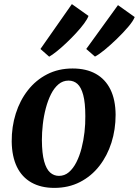

<svg xmlns="http://www.w3.org/2000/svg" viewBox="-20 -902 676 935"><path d="M333.5 -568.5Q400 -568.5 446.5 -542.5Q493 -516.5 517.8 -466.2Q542.5 -416 543 -343Q543 -271.5 522.8 -207.5Q502.5 -143.5 463.8 -93.8Q425 -44 369.5 -15.5Q314 13 244.5 13Q179.5 13 133 -13.2Q86.5 -39.5 62.2 -89.8Q38 -140 37 -212.5Q36.5 -284.5 56.8 -348.8Q77 -413 115.8 -462.5Q154.5 -512 209.5 -540.2Q264.5 -568.5 333.5 -568.5ZM314 -509.5Q286 -509.5 264.8 -491.5Q243.5 -473.5 228.2 -443Q213 -412.5 203 -374.5Q193 -336.5 188.5 -296.5Q184 -256.5 184 -219.5Q184.5 -154.5 195 -116.5Q205.5 -78.5 224 -62Q242.5 -45.5 267 -45.5Q294.5 -45.5 315.5 -63.5Q336.5 -81.5 352 -112Q367.5 -142.5 377.2 -180.5Q387 -218.5 391.5 -258.8Q396 -299 395.5 -336.5Q395.5 -402 385.2 -439.8Q375 -477.5 357 -493.5Q339 -509.5 314 -509.5ZM219.5 -626 177 -663.5 330 -882 411 -824.5Q405.5 -809 389.2 -787Q373 -765 350.2 -740.5Q327.5 -716 303 -692.8Q278.5 -669.5 256.2 -651.8Q234 -634 219.5 -626ZM442.5 -626.5 400 -663.5 554.5 -877 636 -819Q628.5 -799.5 604.2 -771Q580 -742.5 549.2 -712.8Q518.5 -683 489.5 -659.2Q460.5 -635.5 442.5 -626.5Z"/></svg>

Font: Merriweather Light 18pt
Style: Bold Italic
Weight: 700
Italic angle: -7.8°
Version: Version 2.101